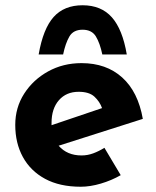

<svg xmlns="http://www.w3.org/2000/svg" viewBox="-20 -698 593 730"><path d="M287 12Q207 12 151.5 -18Q96 -48 67 -101Q38 -154 38 -223Q38 -289 72 -342Q106 -395 163 -426.5Q220 -458 290 -458Q384 -458 444.5 -403.5Q505 -349 523 -246L203 -144Q235 -107 290 -107Q313 -107 334.5 -115Q356 -123 377 -136L439 -32Q404 -12 363.5 0Q323 12 287 12ZM176 -222 368 -287Q359 -312 339 -330.5Q319 -349 279 -349Q232 -349 204 -317Q176 -285 176 -231Q176 -227 176 -222ZM294 -678Q365 -678 405.5 -632Q446 -586 462 -491H369Q360 -534 344.5 -559.5Q329 -585 294 -585Q259 -585 244 -559.5Q229 -534 220 -491H127Q144 -589 184 -633.5Q224 -678 294 -678Z"/></svg>

Font: Reem Kufi
Style: Bold
Weight: 700
Designer: Khaled Hosny
Version: Version 1.001